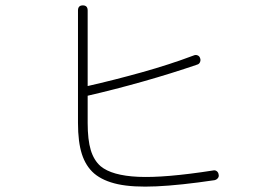

<svg xmlns="http://www.w3.org/2000/svg" viewBox="-20 -736 1040 714"><path d="M778 -66Q650 -47 562 -43Q474 -39 418.5 -51Q363 -63 330 -91Q299 -118 284.5 -163Q270 -208 270 -279V-697Q270 -716 288 -716Q306 -716 306 -697V-416Q403 -438 507 -467Q611 -496 701 -530Q708 -533 715 -530Q722 -527 724 -520Q727 -513 724 -505.5Q721 -498 714 -496Q618 -463 512 -433Q406 -403 306 -380V-279Q306 -216 317.5 -178Q329 -140 354 -118Q396 -83 494 -78.5Q592 -74 772 -102Q780 -104 786 -99.5Q792 -95 793 -87Q795 -80 790.5 -74Q786 -68 778 -66Z"/></svg>

Font: Zen Maru Gothic Light
Style: Regular
Weight: 300
Designer: Yoshimichi Ohira
Foundry: Positype
Version: Version 1.001